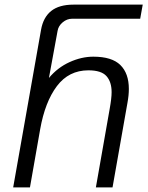

<svg xmlns="http://www.w3.org/2000/svg" viewBox="-20 -810 640 830"><path d="M298.5 -790H597L586 -729H291.5Q269.5 -729 251 -713.5Q232.5 -698 229 -677L191.5 -473Q229 -518 280.8 -541.5Q332.5 -565 383.5 -565Q463.5 -565 500.2 -529Q537 -493 537 -425.5Q537 -398 531 -365.5L466.5 0H394.5L454 -338.5Q462.5 -385.5 462.5 -411.5Q462.5 -456 440.2 -481Q418 -506 362 -506Q277.5 -506 226 -437.8Q174.5 -369.5 153.5 -250.5L109.5 0H37L157.5 -681.5Q167 -735 201.2 -762.5Q235.5 -790 298.5 -790Z"/></svg>

Font: JuliaMono Light
Style: Italic
Weight: 300
Italic angle: -9°
Monospace: yes
Designer: cormullion
Foundry: corm
Version: Version 0.054; ttfautohint (v1.8.4)